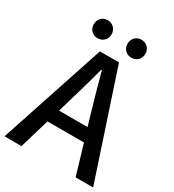

<svg xmlns="http://www.w3.org/2000/svg" viewBox="-217 -1046 1056 1167"><g transform="rotate(30 311.0 -462.5)"><path d="M191 -799C227 -799 254 -825 254 -862C254 -898 227 -925 191 -925C155 -925 129 -898 129 -862C129 -825 155 -799 191 -799ZM428 -799C465 -799 491 -825 491 -862C491 -898 465 -925 428 -925C392 -925 366 -898 366 -862C366 -825 392 -799 428 -799ZM0 0H119L181 -209H437L499 0H622L378 -737H244ZM209 -301 238 -400C262 -480 285 -561 307 -645H311C334 -562 356 -480 380 -400L409 -301Z"/></g></svg>

Font: Noto Sans CJK TC Medium
Style: Regular
Weight: 500
Designer: Ryoko NISHIZUKA 西塚涼子 (kana, bopomofo & ideographs); Paul D. Hunt (Latin, Greek & Cyrillic); Sandoll Communications 산돌커뮤니
Foundry: Adobe
Version: Version 2.004;hotconv 1.0.118;makeotfexe 2.5.65603